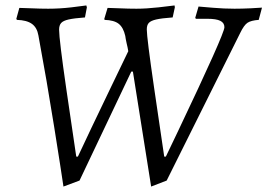

<svg xmlns="http://www.w3.org/2000/svg" viewBox="-20 -668 982 705"><path d="M468 -405H462L272 -5L213 17Q206 -32 179 -201.5Q152 -371 121 -538Q116 -567 97 -580.5Q78 -594 42 -595L40 -599L51 -639Q63 -639 95.5 -637.5Q128 -636 157 -636Q199 -636 242 -641Q285 -646 297 -648L299 -641L292 -604Q252 -601 232 -596.5Q212 -592 204.5 -583.5Q197 -575 197 -559Q197 -524 223.5 -341Q250 -158 260 -93H266Q305 -177 385 -343L451 -480Q449 -493 445 -509Q441 -527 440 -536Q433 -567 416 -580.5Q399 -594 364 -595L363 -599L375 -639Q387 -639 419 -637.5Q451 -636 481 -636Q517 -636 562 -641Q607 -646 621 -648L622 -641L614 -604Q573 -601 553.5 -596.5Q534 -592 526.5 -584Q519 -576 519 -560Q519 -530 546 -344.5Q573 -159 583 -93H589L634 -187Q804 -544 804 -568Q804 -584 789 -591.5Q774 -599 742 -599H699L697 -603L709 -644Q721 -643 762 -639.5Q803 -636 841 -636Q868 -636 900 -637.5Q932 -639 942 -640L930 -595Q902 -593 889 -584.5Q876 -576 862 -547L592 -5L535 17Z"/></svg>

Font: Alegreya SC
Style: Italic
Weight: 400
Italic angle: -7°
Designer: Juan Pablo del Peral
Foundry: Huerta Tipografica
Version: Version 2.007; ttfautohint (v1.6)